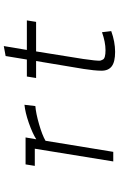

<svg xmlns="http://www.w3.org/2000/svg" viewBox="178 -812 643 1040"><g transform="rotate(-90 500.0 -291.5)"><path d="M258 -367 198 0H146L215 -425H122L130 -475H276L266 -417Q299 -438 355 -457.5Q411 -477 453 -481L446 -422Q407 -419 348 -402Q289 -385 258 -367Z M647 -160 690 -418H598L606 -468H698L717 -583L771 -593L750 -468H910L902 -418H742L701 -162Q700 -150 697 -130.5Q694 -111 693.5 -103.5Q693 -96 692 -83.5Q691 -71 693 -67L698 -56Q705 -42 748.5 -42Q792 -42 846 -61L852 -11Q794 10 739.5 10Q685 10 661 -8.5Q637 -27 637.5 -65Q638 -103 647 -160Z"/></g></svg>

Font: Lekton
Style: Italic
Weight: 400
Italic angle: -9.3°
Designer: Paolo Mazzetti, Luciano Perondi, Raffaele Flato, Elena Papassissa, Emilio Macchia, Michela Povoleri, Tobias Seemiller, R
Version: Version 3.000